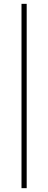

<svg xmlns="http://www.w3.org/2000/svg" viewBox="-20 -840 251 1000"><path d="M92 -820H119V140H92Z"/></svg>

Font: Kalnia SemiBold
Style: Regular
Weight: 600
Designer: Frida Medrano
Foundry: Frida Medrano
Version: Version 1.105